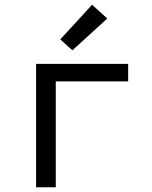

<svg xmlns="http://www.w3.org/2000/svg" viewBox="-20 -789 640 809"><path d="M132 0V-520H520V-446H215V0ZM285 -577 234 -623 368 -769 432 -711Z"/></svg>

Font: Zed Sans Extended
Style: Regular
Weight: 400
Width: 7
Designer: Belleve Invis
Foundry: Belleve Invis
Version: Version 1.0.0; ttfautohint (v1.8.4)